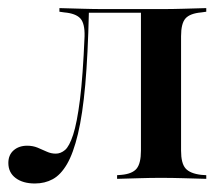

<svg xmlns="http://www.w3.org/2000/svg" viewBox="-38 -435 545 467"><path d="M353.2 -2.4Q327.4 -2.4 302.8 -1.6Q278.2 -0.8 246.8 0V-8.9L257.3 -9.7Q283.9 -12.1 294.4 -25Q304.8 -37.9 304.8 -68.5V-207.3H402.4V-68.5Q402.4 -37.9 413.3 -25.4Q424.2 -12.9 451.6 -9.7L463.7 -8.9V0Q432.3 -0.8 406.9 -1.6Q381.5 -2.4 353.2 -2.4ZM46.8 11.3Q17.7 11.3 0 -2Q-17.7 -15.3 -17.7 -38.7Q-17.7 -58.1 -4.8 -69.4Q8.1 -80.6 28.2 -80.6Q41.9 -80.6 53.6 -75.8Q65.3 -71 75.8 -66.1Q86.3 -61.3 97.6 -61.3Q109.7 -61.3 120.2 -70.2Q130.6 -79 139.9 -107.3Q149.2 -135.5 156.5 -192.7Q163.7 -250 167.7 -346.8Q168.5 -378.2 157.3 -390.3Q146 -402.4 118.5 -404.8L106.5 -406.5V-415.3Q138.7 -414.5 164.1 -413.7Q189.5 -412.9 216.9 -412.9H220.2H353.2Q381.5 -412.9 406.9 -413.7Q432.3 -414.5 463.7 -415.3V-406.5L451.6 -404.8Q424.2 -402.4 413.3 -390.3Q402.4 -378.2 402.4 -346.8V-207.3H304.8V-406.5L307.3 -404H175L178.2 -405.6Q175.8 -301.6 169.4 -229Q162.9 -156.5 151.6 -109.3Q140.3 -62.1 125 -35.9Q109.7 -9.7 90.3 0.8Q71 11.3 46.8 11.3Z"/></svg>

Font: Playfair 144pt SemiCondensed SemiBold
Style: Regular
Weight: 600
Width: 4
Designer: Claus Eggers Sørensen
Foundry: Claus Eggers Sørensen
Version: Version 2.203